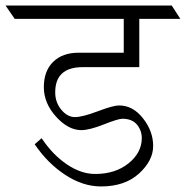

<svg xmlns="http://www.w3.org/2000/svg" viewBox="-73 -695 670 692"><path d="M270 -68Q343 -68 390.5 -106.5Q438 -145 438 -197Q438 -225 420.5 -246Q403 -267 368 -267Q353 -267 301 -246.5Q249 -226 220 -226Q173 -226 129 -274.5Q85 -323 85 -381Q85 -439 118.5 -472Q152 -505 210 -505H373V-627H-20L-53 -675H546L577 -627H429V-453H225Q126 -453 126 -362Q126 -326 148 -299.5Q170 -273 197 -273Q224 -273 279.5 -294Q335 -315 356 -315Q406 -315 442.5 -268.5Q479 -222 479 -169Q479 -116 428 -69.5Q377 -23 291 -23Q226 -23 162.5 -64.5Q99 -106 52 -175L77 -197Q116 -138 167.5 -103Q219 -68 270 -68Z"/></svg>

Font: Halant Light
Style: Regular
Weight: 300
Designer: Hitesh Malaviya (Devanagari), Satya Rajpurohit (Latin)
Foundry: Indian Type Foundry
Version: Version 1.101;PS 1.0;hotconv 1.0.78;makeotf.lib2.5.61930; tt